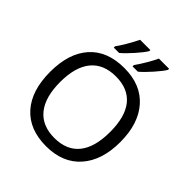

<svg xmlns="http://www.w3.org/2000/svg" viewBox="-247 -1098 1274 1274"><g transform="rotate(45 390.5 -460.5)"><path d="M720.2 -357.9Q720.2 -186.5 633.5 -88.4Q546.9 9.8 391.1 9.8Q233.4 9.8 147.2 -86.7Q61 -183.1 61 -358.9Q61 -533.2 146.7 -629.2Q232.4 -725.1 392.1 -725.1Q547.4 -725.1 633.8 -627.7Q720.2 -530.3 720.2 -357.9ZM155.8 -357.9Q155.8 -216.3 215.8 -142.1Q275.9 -67.9 391.1 -67.9Q505.9 -67.9 565.4 -141.1Q625 -214.4 625 -357.9Q625 -501 565.9 -573.5Q506.8 -646 392.1 -646Q275.9 -646 215.8 -572.5Q155.8 -499 155.8 -357.9ZM246.1 -783.2Q263.2 -805.7 288.6 -848.9Q314 -892.1 333 -931.2H429.2V-920.9Q413.1 -893.6 370.8 -845.7Q328.6 -797.9 296.4 -771H246.1ZM422.4 -783.2Q445.3 -814.9 471.2 -859.4Q497.1 -903.8 509.3 -931.2H605V-920.9Q588.9 -893.6 546.6 -845.7Q504.4 -797.9 472.2 -771H422.4Z"/></g></svg>

Font: Noto Sans Southeast Asian
Style: Regular
Weight: 400
Designer: Monotype Design Team
Foundry: Monotype Imaging Inc.
Version: Version 1.06 uh; ttfautohint (v1.4.1)